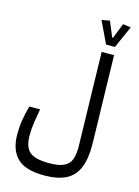

<svg xmlns="http://www.w3.org/2000/svg" viewBox="-153 -983 892 1236"><g transform="rotate(15 293.0 -365.0)"><path d="M268.1 170.9Q142.1 170.9 87.6 116.7Q33.2 62.5 33.2 -42Q33.2 -91.8 40.8 -138.2Q48.3 -184.6 62 -232.9H133.8Q124.5 -183.1 118.2 -140.6Q111.8 -98.1 111.8 -55.7Q111.8 23.9 148.9 55.2Q186 86.4 277.3 86.4Q344.2 86.4 378.7 69.3Q413.1 52.2 425 16.8Q437 -18.6 435.5 -74.2L420.9 -693.4H503.4L517.1 -114.3Q519.5 -9.3 493.7 53.2Q467.8 115.7 411.9 143.3Q356 170.9 268.1 170.9ZM436 -746.1 366.7 -891.6 420.4 -901.4 462.4 -800.3H468.3L507.8 -901.4L561 -894L495.1 -746.1Z"/></g></svg>

Font: Cascadia Mono SemiLight
Style: Regular
Weight: 350
Monospace: yes
Designer: Aaron Bell
Foundry: Saja Typeworks
Version: Version 2404.023; ttfautohint (v1.8.4)